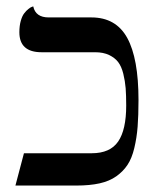

<svg xmlns="http://www.w3.org/2000/svg" viewBox="-20 -575 503 595"><path d="M371.1 -248C371.1 -197.9 362.8 -160.7 346.2 -136.5C329.6 -112.2 302.2 -100.1 264.2 -100.1H54.2L27.8 0H216.8C244.5 0 268.5 -2.3 288.8 -6.8C309.2 -11.4 326.4 -18.7 340.6 -28.8C354.7 -38.9 366.3 -50.7 375.2 -64.2C384.2 -77.7 391.2 -95.1 396.2 -116.2C401.3 -137.4 404.7 -159.4 406.5 -182.4C408.3 -205.3 409.2 -232.9 409.2 -265.1C409.2 -351.1 397.5 -415.2 374.3 -457.5C351 -499.8 314 -521 263.2 -521H130.9C103.8 -521 87.9 -532.4 83 -555.2L78.6 -553.7C75.7 -552.7 72.1 -550.5 67.9 -547.1C63.6 -543.7 59.4 -539.3 55.2 -533.9C50.9 -528.6 47.4 -520.8 44.4 -510.5C41.5 -500.2 40 -488.4 40 -475.1C40 -433.8 63 -413.1 108.9 -413.1H274.9C291.8 -413.1 306.2 -410.2 318.1 -404.5C330 -398.8 339.4 -391.5 346.2 -382.6C353 -373.6 358.3 -361.6 362.1 -346.4C365.8 -331.3 368.2 -316.4 369.4 -301.8C370.5 -287.1 371.1 -269.2 371.1 -248Z"/></svg>

Font: Linux Biolinum G
Style: Bold
Weight: 700
Designer: Philipp H. Poll
Foundry: Philipp H. Poll
Version: Version 1.1.0